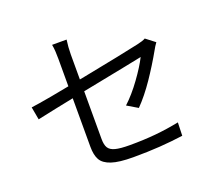

<svg xmlns="http://www.w3.org/2000/svg" viewBox="-130 -945 1261 1135"><g transform="rotate(-20 500.0 -377.5)"><path d="M307.4 -681.4Q307.4 -703 306.1 -727.1Q304.8 -751.2 300.8 -771.8H392Q388.8 -750.2 387 -726.5Q385.2 -702.8 385.2 -681.4V-148.6Q385.2 -112.6 396.8 -93.3Q408.4 -74 439.3 -65.7Q470.2 -57.4 531 -57.4Q618 -57.4 692.5 -64.5Q767 -71.6 842.6 -86.8L840 -3.6Q768.8 6.2 692.6 11.5Q616.4 16.8 525.6 16.8Q436.2 16.8 388.9 0.9Q341.6 -15 324.5 -45.5Q307.4 -76 307.4 -128ZM860.2 -536.2Q814.2 -454.8 762 -378.1Q709.8 -301.4 655.4 -245.8L588.8 -285.4Q640.6 -333 691.4 -403.1Q742.2 -473.2 768.2 -525.2L662.8 -503.8Q511.4 -474.6 342.9 -440.6Q174.4 -406.6 75.6 -385.2L61 -465.6Q143.6 -476 413.7 -528.7Q683.8 -581.4 776 -602.2Q812.4 -610 828.2 -619.6L885.2 -575.8Q869.6 -554.2 860.2 -536.2Z"/></g></svg>

Font: 寒蝉端黑体 Light
Style: Regular
Weight: 300
Designer: ChillDuanSans {Warren2060}; 
Source Han Sans {Ryoko NISHIZUKA 西塚涼子 (kana, bopomofo & ideographs); Paul D. Hunt (Latin, G
Foundry: ChillType&Adobe
Version: Version 1.300;Glyphs 3.3 (3306)